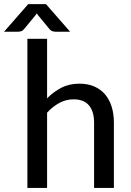

<svg xmlns="http://www.w3.org/2000/svg" viewBox="-67 -930 646 950"><path d="M280 -773H209Q202.5 -773 193.5 -775.2Q184.5 -777.5 175.5 -789L121 -855L115 -864L109 -855L54.5 -789Q45.5 -777.5 36.5 -775.2Q27.5 -773 21 -773H-47L72.5 -909.5H160.5ZM166 -443.5Q198 -476 236.8 -496Q275.5 -516 326 -516Q368 -516 399.8 -502Q431.5 -488 453 -462.8Q474.5 -437.5 485.5 -402Q496.5 -366.5 496.5 -323.5V0H398.5V-323.5Q398.5 -378 373.5 -408.2Q348.5 -438.5 297 -438.5Q259.5 -438.5 226.8 -420.8Q194 -403 166 -372.5V0H68.5V-738H166Z"/></svg>

Font: Lato 2
Style: Regular
Weight: 500
Designer: Lukasz Dziedzic with Adam Twardoch and Botio Nikoltchev
Foundry: tyPoland Lukasz Dziedzic
Version: Version 2.015; 2015-08-06; http://www.latofonts.com/